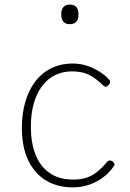

<svg xmlns="http://www.w3.org/2000/svg" viewBox="-20 -795 563 834"><path d="M298 19Q229 19 179 -11.5Q129 -42 102 -100Q75 -158 75 -239Q75 -300 89.5 -351Q104 -402 132 -439.5Q160 -477 201.5 -498Q243 -519 296 -519Q343 -519 386.5 -498Q430 -477 455 -448Q459 -443 458.5 -437.5Q458 -432 450 -424Q443 -417 437.5 -418.5Q432 -420 428 -424Q398 -454 368 -469.5Q338 -485 293 -485Q253 -485 220 -469Q187 -453 163 -421.5Q139 -390 126.5 -345Q114 -300 114 -243Q114 -177 133.5 -125.5Q153 -74 194 -44.5Q235 -15 299 -15Q329 -15 353.5 -22.5Q378 -30 400.5 -47.5Q423 -65 446 -93Q451 -98 457 -98Q463 -98 469 -94Q474 -90 476.5 -84.5Q479 -79 475 -74Q454 -43 424.5 -22Q395 -1 362 9Q329 19 298 19ZM283 -690Q264 -690 255 -701Q246 -712 246 -733Q246 -754 255.5 -764.5Q265 -775 283 -775Q302 -775 311.5 -764.5Q321 -754 321 -733Q321 -711 311.5 -700.5Q302 -690 283 -690Z"/></svg>

Font: Playwrite BE WAL Thin
Style: Regular
Weight: 250
Version: Version 1.002